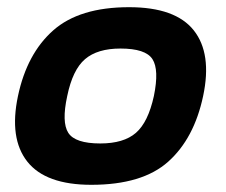

<svg xmlns="http://www.w3.org/2000/svg" viewBox="-20 -504 629 534"><path d="M234 10Q107 10 56 -54.5Q5 -119 30 -237Q55 -355 128 -419.5Q201 -484 339 -484Q468 -484 519 -419.5Q570 -355 545 -237Q520 -119 448 -54.5Q376 10 234 10ZM259 -105Q324 -105 358 -134.5Q392 -164 408 -237Q423 -310 404 -339.5Q385 -369 315 -369Q251 -369 216.5 -339.5Q182 -310 167 -237Q151 -164 170 -134.5Q189 -105 259 -105Z"/></svg>

Font: Kanit Medium
Style: Italic
Weight: 500
Italic angle: -12°
Designer: Katatrad Team
Foundry: CadsonDemak
Version: Version 2.000; ttfautohint (v1.8.3)